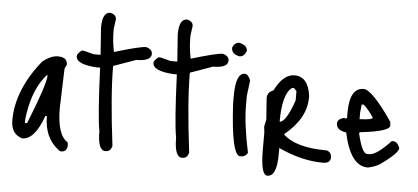

<svg xmlns="http://www.w3.org/2000/svg" viewBox="-48 -707 1925 885"><g transform="rotate(5 914.5 -264.5)"><path d="M206 -386Q250 -386 250 -351L241 -332L235 -149Q235 -25 285 5L287 20Q284 49 260 49H254Q179 -2 179 -107H172Q132 5 75 5Q22 -10 22 -74Q22 -215 135 -355Q173 -386 206 -386ZM85 -114 81 -86V-67H91Q166 -254 166 -295H162Q104 -230 85 -114Z M429 -607Q457 -601 457 -579L451 -535V-522Q451 -478 461 -429H463Q579 -464 607 -464Q636 -456 636 -435Q636 -401 567 -401L463 -364Q463 -229 492 3Q486 30 463 30H461Q426 30 426 -60Q413 -127 404 -351H386Q292 -357 292 -395Q292 -406 313 -422H323L369 -410H401L392 -535Q392 -607 429 -607Z M784 -607Q812 -601 812 -579L806 -535V-522Q806 -478 816 -429H818Q934 -464 962 -464Q991 -456 991 -435Q991 -401 922 -401L818 -364Q818 -229 847 3Q841 30 818 30H816Q781 30 781 -60Q768 -127 759 -351H741Q647 -357 647 -395Q647 -406 668 -422H678L724 -410H756L747 -535Q747 -607 784 -607Z M1033 -521Q1071 -513 1071 -487Q1061 -459 1039 -459Q1002 -466 1002 -496Q1012 -521 1033 -521ZM1071 -381Q1087 -381 1098 -352L1089 -281V-234Q1089 -152 1117 -19Q1107 0 1083 0Q1042 0 1029 -240V-275Q1029 -381 1071 -381Z M1300 -394Q1363 -394 1375 -306V-297Q1375 -200 1275 -119Q1333 -62 1478 -62Q1500 -55 1500 -31Q1500 -4 1465 -4Q1367 -4 1259 -54V-25Q1259 78 1215 78Q1184 78 1184 -41V-119L1181 -147L1188 -179L1181 -275V-279Q1181 -306 1209 -316Q1248 -394 1300 -394ZM1250 -175Q1279 -175 1315 -279V-322L1303 -335H1294Q1250 -305 1250 -175Z M1623 -359Q1663 -358 1758 -219L1760 -202Q1760 -174 1623 -159L1620 -156V-152Q1641 -62 1664 -62H1676Q1708 -62 1773 -131H1779Q1799 -131 1810 -102Q1810 -78 1726 -19Q1704 -6 1673 0Q1592 0 1560 -152Q1514 -159 1514 -190Q1514 -212 1548 -219V-215L1558 -219V-244Q1558 -359 1623 -359ZM1629 -287H1620L1616 -250V-219H1620Q1676 -221 1676 -231Q1650 -270 1629 -287Z"/></g></svg>

Font: Just Me Again Down Here
Style: Regular
Weight: 400
Designer: Kimberly Geswein
Foundry: Kimberly Geswein
Version: Version 1.002 2007